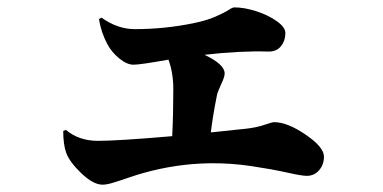

<svg xmlns="http://www.w3.org/2000/svg" viewBox="-20 -525 1040 522"><path d="M249 -473.1 255.9 -477.1Q299.8 -445.8 346.2 -445.8Q427.2 -445.8 505.9 -461.9Q542 -469.2 566.7 -480.2Q591.3 -491.2 601.6 -498Q611.8 -504.9 617.2 -504.9Q644.5 -504.9 677 -494.4Q709.5 -483.9 732.7 -467.3Q755.9 -450.7 755.9 -435.1Q755.9 -414.6 743.9 -399.4Q731.9 -384.3 709 -384.8Q632.3 -387.2 536.1 -376Q590.8 -350.1 590.8 -325.2Q590.8 -315.9 581.3 -295.9Q571.8 -275.9 569.8 -266.1Q558.1 -207.5 553.2 -165Q571.3 -167 590.1 -168.9Q608.9 -170.9 625 -172.6Q641.1 -174.3 647 -174.8Q677.2 -178.2 698.7 -185.5Q720.2 -192.9 725.1 -192.9Q761.2 -192.9 811 -158.9Q860.8 -125 860.8 -99.1Q860.8 -77.6 847.7 -62.3Q834.5 -46.9 814 -46.9Q800.3 -46.9 760.3 -55.9Q720.2 -64.9 662.8 -73.5Q605.5 -82 548.8 -81.1Q458 -79.6 368.2 -54.2Q352.1 -49.8 327.4 -41.3Q302.7 -32.7 286.1 -27.8Q269.5 -22.9 258.8 -22.9Q233.9 -22.9 201.9 -53.2Q169.9 -83.5 160.2 -108.9Q151.9 -131.8 151.9 -168.9L159.2 -171.9Q194.3 -142.1 246.1 -142.1Q301.3 -142.1 448.2 -154.8Q451.2 -213.4 451.2 -282.2Q451.2 -327.1 438 -362.8Q361.3 -349.1 342.8 -349.1Q325.2 -349.1 304.4 -366Q283.7 -382.8 272 -404.8Q254.9 -436.5 249 -473.1Z"/></svg>

Font: Noto Serif JP Black
Style: Regular
Weight: 900
Designer: Ryoko NISHIZUKA  (kana & ideographs); Frank Grießhammer (Latin, Greek & Cyrillic); Wenlong ZHANG  (bopomofo); Sandoll Co
Foundry: Adobe Systems Incorporated
Version: Version 1.001;PS 1.001;hotconv 16.6.54;makeotf.lib2.5.65590